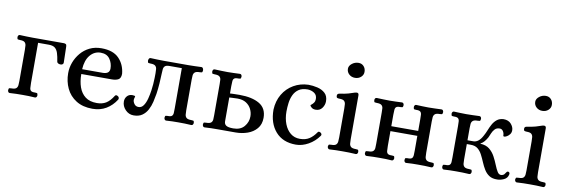

<svg xmlns="http://www.w3.org/2000/svg" viewBox="-52 -1093 4418 1497"><g transform="rotate(10 2156.5 -344.5)"><path d="M51 3Q44 3 40 -3.5Q36 -10 36 -17Q37 -32 43 -33.5Q49 -35 59 -35Q87 -35 97 -44.5Q107 -54 108.5 -70Q110 -86 110 -103V-350Q110 -368 108.5 -383.5Q107 -399 97 -408.5Q87 -418 59 -418Q49 -418 43 -419.5Q37 -421 36 -436Q36 -444 40 -450Q44 -456 51 -456Q80 -455 104.5 -454Q129 -453 155 -453H400Q410 -453 416.5 -448.5Q423 -444 423 -430L426 -303Q426 -294 419 -289.5Q412 -285 404 -285Q394 -285 385.5 -289Q377 -293 375 -301Q369 -343 360.5 -369Q352 -395 335.5 -408Q319 -421 287 -421H202V-103Q203 -81 203.5 -65.5Q204 -50 213 -42Q222 -34 246 -35Q254 -35 260.5 -33.5Q267 -32 268 -17Q268 -10 264 -3.5Q260 3 252 3Q224 1 202.5 0.5Q181 0 155 0Q129 0 104.5 0.5Q80 1 51 3Z M708 12Q631 12 578.5 -21Q526 -54 500 -109Q474 -164 474 -229Q474 -273 489.5 -314.5Q505 -356 534 -390.5Q563 -425 604 -445Q645 -465 697 -465Q789 -465 835.5 -417.5Q882 -370 889 -297Q889 -262 869.5 -251Q850 -240 819 -240H576Q576 -182 592 -136.5Q608 -91 642.5 -64.5Q677 -38 734 -38Q776 -38 806 -56Q836 -74 864 -119Q872 -129 886 -120Q894 -116 896 -107.5Q898 -99 894 -93Q863 -44 816 -16Q769 12 708 12ZM576 -278H739Q763 -278 777.5 -287.5Q792 -297 793 -320Q793 -363 769.5 -396.5Q746 -430 697 -430Q647 -430 613.5 -390Q580 -350 576 -278Z M1033 7Q995 7 967.5 -21.5Q940 -50 940 -87Q940 -112 955.5 -129.5Q971 -147 997 -147Q1018 -147 1020 -140Q1020 -137 1017.5 -131Q1015 -125 1014 -114Q1013 -99 1025 -81.5Q1037 -64 1060 -64Q1084 -64 1099.5 -87Q1115 -110 1123.5 -143.5Q1132 -177 1136.5 -209Q1141 -241 1142 -259Q1144 -286 1144.5 -309Q1145 -332 1145 -346Q1145 -364 1143.5 -379.5Q1142 -395 1131.5 -404.5Q1121 -414 1093 -414Q1084 -414 1077.5 -415.5Q1071 -417 1070 -432Q1070 -440 1074 -448Q1078 -456 1086 -456Q1115 -455 1138.5 -454Q1162 -453 1189 -453H1386Q1413 -453 1437 -454Q1461 -455 1490 -456Q1498 -456 1502 -448Q1506 -440 1506 -432Q1505 -417 1498.5 -415.5Q1492 -414 1483 -414Q1455 -414 1444.5 -404.5Q1434 -395 1432.5 -379.5Q1431 -364 1431 -346V-103Q1431 -86 1432.5 -70Q1434 -54 1444.5 -44.5Q1455 -35 1483 -35Q1492 -35 1498.5 -33.5Q1505 -32 1506 -17Q1506 -10 1502 -3.5Q1498 3 1490 3Q1461 1 1437 0.5Q1413 0 1386 0Q1360 0 1339 0.5Q1318 1 1290 3Q1282 3 1278 -3.5Q1274 -10 1274 -17Q1275 -32 1281 -33.5Q1287 -35 1296 -35Q1320 -34 1329 -42Q1338 -50 1339 -65.5Q1340 -81 1340 -103V-421H1243Q1216 -421 1206 -411Q1196 -401 1195 -385.5Q1194 -370 1193 -353Q1192 -317 1189 -273Q1186 -229 1180 -189Q1175 -158 1167 -124Q1159 -90 1143 -60Q1127 -30 1100.5 -11.5Q1074 7 1033 7Z M1594 3Q1586 3 1582 -3.5Q1578 -10 1578 -17Q1579 -32 1585 -33.5Q1591 -35 1601 -35Q1629 -35 1639.5 -44.5Q1650 -54 1651 -70Q1652 -86 1652 -103V-350Q1652 -368 1651 -383.5Q1650 -399 1639.5 -408.5Q1629 -418 1601 -418Q1591 -418 1585 -419.5Q1579 -421 1578 -436Q1578 -444 1582 -450Q1586 -456 1594 -456Q1623 -455 1647 -454Q1671 -453 1697 -453Q1723 -453 1744.5 -454Q1766 -455 1794 -456Q1802 -456 1806 -450Q1810 -444 1810 -436Q1809 -421 1802.5 -419.5Q1796 -418 1788 -418Q1764 -419 1755 -411Q1746 -403 1745.5 -387.5Q1745 -372 1744 -350V-292Q1759 -293 1768.5 -293Q1778 -293 1789.5 -293.5Q1801 -294 1820 -294Q1919 -294 1977 -260Q2035 -226 2035 -150Q2035 -98 2006.5 -64.5Q1978 -31 1933.5 -15.5Q1889 0 1840 0H1697Q1671 0 1647 0.5Q1623 1 1594 3ZM1816 -28Q1873 -28 1902.5 -63Q1932 -98 1932 -143Q1932 -173 1918.5 -200.5Q1905 -228 1878 -245.5Q1851 -263 1809 -263Q1785 -263 1768.5 -261.5Q1752 -260 1744 -260V-71Q1744 -49 1760 -38.5Q1776 -28 1816 -28Z M2318 12Q2215 12 2157.5 -53.5Q2100 -119 2100 -227Q2103 -296 2134.5 -349Q2166 -402 2218.5 -432.5Q2271 -463 2335 -465Q2370 -465 2406.5 -456.5Q2443 -448 2467.5 -425.5Q2492 -403 2492 -361Q2492 -332 2474 -307.5Q2456 -283 2424 -283Q2402 -283 2390 -294Q2378 -305 2378 -310Q2378 -312 2386.5 -318.5Q2395 -325 2403 -336.5Q2411 -348 2411 -365Q2411 -397 2388 -412Q2365 -427 2336 -428Q2292 -428 2265.5 -410Q2239 -392 2225 -362.5Q2211 -333 2206.5 -298Q2202 -263 2202 -230Q2202 -175 2219 -131.5Q2236 -88 2267 -63Q2298 -38 2341 -38Q2385 -38 2415 -57Q2445 -76 2470 -113Q2477 -123 2491 -115Q2498 -111 2501 -104Q2504 -97 2499 -90Q2466 -43 2417 -15.5Q2368 12 2318 12Z M2583 3Q2576 3 2571.5 -3.5Q2567 -10 2567 -17Q2569 -32 2575 -33.5Q2581 -35 2591 -35Q2619 -35 2629 -44.5Q2639 -54 2640.5 -70Q2642 -86 2642 -103V-332Q2642 -350 2640.5 -365.5Q2639 -381 2629 -390.5Q2619 -400 2591 -400Q2582 -400 2574.5 -402.5Q2567 -405 2567 -420Q2567 -435 2583 -438Q2629 -445 2653.5 -452Q2678 -459 2691 -464Q2704 -469 2714 -470Q2722 -471 2727.5 -467Q2733 -463 2733 -451V-103Q2733 -86 2734.5 -70Q2736 -54 2746.5 -44.5Q2757 -35 2785 -35Q2794 -35 2800.5 -33.5Q2807 -32 2808 -17Q2808 -10 2804 -3.5Q2800 3 2792 3Q2763 1 2738.5 0.5Q2714 0 2687 0Q2660 0 2636 0.5Q2612 1 2583 3ZM2682 -581Q2654 -581 2635 -598.5Q2616 -616 2616 -642Q2616 -665 2639 -683Q2662 -701 2691 -701Q2716 -701 2732 -683.5Q2748 -666 2748 -639Q2748 -615 2729 -598Q2710 -581 2682 -581Z M2877 3Q2869 3 2865 -3.5Q2861 -10 2861 -17Q2862 -32 2868 -33.5Q2874 -35 2884 -35Q2912 -35 2922.5 -44.5Q2933 -54 2934 -70Q2935 -86 2935 -103V-350Q2935 -368 2934 -383.5Q2933 -399 2922.5 -408.5Q2912 -418 2884 -418Q2874 -418 2868 -419.5Q2862 -421 2861 -436Q2861 -444 2865 -450Q2869 -456 2877 -456Q2906 -455 2930 -454Q2954 -453 2981 -453Q3007 -453 3028 -454Q3049 -455 3077 -456Q3085 -456 3089 -450Q3093 -444 3093 -436Q3092 -421 3085.5 -419.5Q3079 -418 3071 -418Q3047 -419 3038 -411Q3029 -403 3028.5 -387.5Q3028 -372 3027 -350V-259H3240V-350Q3240 -372 3239 -387.5Q3238 -403 3229 -411Q3220 -419 3196 -418Q3187 -418 3181 -419.5Q3175 -421 3174 -436Q3174 -444 3178 -450Q3182 -456 3189 -456Q3218 -455 3239 -454Q3260 -453 3286 -453Q3313 -453 3337 -454Q3361 -455 3390 -456Q3398 -456 3402 -450Q3406 -444 3406 -436Q3405 -421 3398.5 -419.5Q3392 -418 3383 -418Q3355 -418 3344.5 -408.5Q3334 -399 3332.5 -383.5Q3331 -368 3331 -350V-103Q3331 -86 3332.5 -70Q3334 -54 3344.5 -44.5Q3355 -35 3383 -35Q3392 -35 3398.5 -33.5Q3405 -32 3406 -17Q3406 -10 3402 -3.5Q3398 3 3390 3Q3361 1 3337 0.5Q3313 0 3286 0Q3260 0 3239 0.5Q3218 1 3189 3Q3182 3 3178 -3.5Q3174 -10 3174 -17Q3175 -32 3181 -33.5Q3187 -35 3196 -35Q3220 -34 3229 -42Q3238 -50 3239 -65.5Q3240 -81 3240 -103V-220H3027V-103Q3028 -81 3028.5 -65.5Q3029 -50 3038 -42Q3047 -34 3071 -35Q3079 -35 3085.5 -33.5Q3092 -32 3093 -17Q3093 -10 3089 -3.5Q3085 3 3077 3Q3049 1 3028 0.5Q3007 0 2981 0Q2954 0 2930 0.5Q2906 1 2877 3Z M3913 7Q3873 8 3848.5 -8Q3824 -24 3808 -50Q3792 -76 3779.5 -106Q3767 -136 3753 -163Q3739 -190 3718 -207Q3697 -224 3662 -224H3631V-103Q3631 -86 3632.5 -70Q3634 -54 3644.5 -44.5Q3655 -35 3683 -35Q3692 -35 3698.5 -33.5Q3705 -32 3706 -17Q3706 -10 3702 -3.5Q3698 3 3690 3Q3661 1 3636.5 0.5Q3612 0 3585 0Q3559 0 3538 0.5Q3517 1 3488 3Q3481 3 3477 -3.5Q3473 -10 3473 -17Q3474 -32 3480 -33.5Q3486 -35 3495 -35Q3519 -34 3528 -42Q3537 -50 3538 -65.5Q3539 -81 3539 -103V-350Q3539 -372 3538 -387.5Q3537 -403 3528 -411Q3519 -419 3495 -418Q3486 -418 3480 -419.5Q3474 -421 3473 -436Q3473 -444 3477 -450Q3481 -456 3488 -456Q3517 -455 3538 -454Q3559 -453 3585 -453Q3612 -453 3636.5 -454Q3661 -455 3690 -456Q3698 -456 3702 -450Q3706 -444 3706 -436Q3705 -421 3698.5 -419.5Q3692 -418 3683 -418Q3655 -418 3644.5 -408.5Q3634 -399 3632.5 -383.5Q3631 -368 3631 -350V-254H3677Q3720 -254 3750 -312Q3762 -333 3772 -358.5Q3782 -384 3795 -407.5Q3808 -431 3828 -447Q3848 -463 3879 -465Q3919 -465 3940 -441Q3961 -417 3961 -391Q3961 -372 3951 -359Q3941 -346 3928.5 -339Q3916 -332 3908 -332Q3900 -332 3900 -338Q3900 -358 3890 -373Q3880 -388 3863 -388Q3839 -388 3825 -373.5Q3811 -359 3803 -339.5Q3795 -320 3788 -305Q3777 -285 3764 -270Q3751 -255 3735 -247V-245Q3780 -243 3807.5 -220.5Q3835 -198 3852 -166Q3869 -134 3881.5 -102.5Q3894 -71 3906.5 -51Q3919 -31 3939 -33Q3953 -35 3960 -43Q3967 -51 3972 -59.5Q3977 -68 3983 -68Q3992 -69 3996 -62.5Q4000 -56 3998 -48Q3992 -18 3964.5 -5.5Q3937 7 3913 7Z M4066 3Q4059 3 4054.5 -3.5Q4050 -10 4050 -17Q4052 -32 4058 -33.5Q4064 -35 4074 -35Q4102 -35 4112 -44.5Q4122 -54 4123.5 -70Q4125 -86 4125 -103V-332Q4125 -350 4123.5 -365.5Q4122 -381 4112 -390.5Q4102 -400 4074 -400Q4065 -400 4057.5 -402.5Q4050 -405 4050 -420Q4050 -435 4066 -438Q4112 -445 4136.5 -452Q4161 -459 4174 -464Q4187 -469 4197 -470Q4205 -471 4210.5 -467Q4216 -463 4216 -451V-103Q4216 -86 4217.5 -70Q4219 -54 4229.5 -44.5Q4240 -35 4268 -35Q4277 -35 4283.5 -33.5Q4290 -32 4291 -17Q4291 -10 4287 -3.5Q4283 3 4275 3Q4246 1 4221.5 0.5Q4197 0 4170 0Q4143 0 4119 0.5Q4095 1 4066 3ZM4165 -581Q4137 -581 4118 -598.5Q4099 -616 4099 -642Q4099 -665 4122 -683Q4145 -701 4174 -701Q4199 -701 4215 -683.5Q4231 -666 4231 -639Q4231 -615 4212 -598Q4193 -581 4165 -581Z"/></g></svg>

Font: Alice
Style: Regular
Weight: 400
Designer: Ksenia Yerulevich
Foundry: Cyreal (http://www.cyreal.org/)
Version: Version 2.003; ttfautohint (v1.8.3)